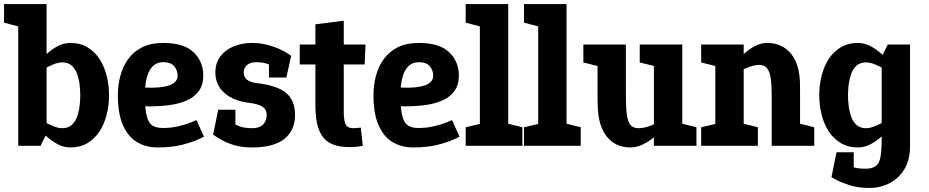

<svg xmlns="http://www.w3.org/2000/svg" viewBox="-40 -720 4588 948"><path d="M190 -60 50 -70V-700H190ZM190 -60 160 0H50V-70ZM107.3 -163.3Q107.3 -163.3 124.2 -151.8Q141 -140.3 166.8 -125.2Q192.7 -110 219.7 -98.5Q246.7 -87 266.7 -87L306.7 8Q273.7 8 242.7 -9Q211.7 -26 185.2 -51Q158.7 -76 138.7 -101Q118.7 -126 107.7 -143Q96.7 -160 96.7 -160ZM107.3 -336.7 96.7 -340Q96.7 -340 107.7 -357Q118.7 -374 138.7 -399Q158.7 -424 185.2 -449Q211.7 -474 242.7 -491Q273.7 -508 306.7 -508L266.7 -412Q246.7 -412 219.7 -400.5Q192.7 -389 166.8 -374.3Q141 -359.7 124.2 -348.2Q107.3 -336.7 107.3 -336.7ZM266.7 -412 306.7 -508Q356.3 -508 392.7 -486Q429 -464 452.5 -427Q476 -390 487.2 -344Q498.3 -298 498.3 -250Q498.3 -202 487.2 -156Q476 -110 452.5 -73Q429 -36 392.7 -14Q356.3 8 306.7 8L266.7 -87Q296 -87 313.8 -102.8Q331.7 -118.7 340.7 -144Q349.7 -169.3 353 -197.5Q356.3 -225.7 356.3 -250Q356.3 -274.3 353 -302Q349.7 -329.7 340.7 -355Q331.7 -380.3 313.8 -396.2Q296 -412 266.7 -412ZM-20 -700H60L79.3 -581.7L-20 -608.3Z M930 -127 967 -45Q967 -45 939.5 -32Q912 -19 860.8 -5.5Q809.7 8 737 8L763.7 -88Q806.3 -88 843 -97.2Q879.7 -106.3 903.3 -115.8Q927 -125.3 930 -127ZM542 -250H675.3Q675.3 -185.3 683.7 -150Q692 -114.7 711.2 -101.3Q730.3 -88 763.7 -88L737 8Q681 8 637 -18Q593 -44 567.5 -101Q542 -158 542 -250ZM766 -508Q868 -508 915.8 -462Q963.7 -416 963.7 -347Q963.7 -301 942 -271Q920.3 -241 883.3 -224.5Q846.3 -208 799.2 -201.5Q752 -195 700 -195L622 -196L675.3 -287.7Q716.3 -285.7 746.7 -288.7Q777 -291.7 797.2 -299Q817.3 -306.3 827.2 -318.5Q837 -330.7 837 -347Q837 -372.3 820.3 -392.7Q803.7 -413 766 -413Q734.3 -413 714.2 -393Q694 -373 684.7 -336.5Q675.3 -300 675.3 -250H542Q542 -298 553.8 -344Q565.7 -390 591.8 -427Q618 -464 660.8 -486Q703.7 -508 766 -508Z M1205 8V-87Q1240.7 -87 1258.7 -105Q1276.7 -123 1276.7 -153Q1276.7 -179.7 1256.3 -193Q1236 -206.3 1191.7 -212L1225 -310Q1325.3 -299 1371 -262.5Q1416.7 -226 1416.7 -153Q1416.7 -76 1363.8 -34Q1311 8 1205 8ZM1205 -508 1225 -413Q1197.3 -413 1180.3 -399.3Q1163.3 -385.7 1163.3 -362.7Q1163.3 -318 1225 -310L1191.7 -212Q1113.7 -221 1068.5 -260.7Q1023.3 -300.3 1023.3 -362.7Q1023.3 -408.3 1047.5 -440.8Q1071.7 -473.3 1113.2 -490.7Q1154.7 -508 1205 -508ZM1012.3 -55 1074 -139Q1102 -116 1130 -101.5Q1158 -87 1205 -87V8Q1154.7 8 1117.5 -3Q1080.3 -14 1054.3 -29Q1028.3 -44 1012.3 -55ZM1336 -375.3Q1314.7 -391 1287.3 -402Q1260 -413 1225 -413L1205 -508Q1242.7 -508 1278.3 -499Q1314 -490 1344.7 -475.7Q1375.3 -461.3 1397.7 -444ZM1122.3 -178.3V-55H1012.3L1037.3 -178.3ZM1288.3 -337.3 1287.7 -443.3 1397.7 -444 1374 -337.3Z M1440 -401.7V-500H1764.7L1760.3 -401.7ZM1741.3 -90 1751.3 0Q1737.3 3 1722.3 4.7Q1707.3 6.3 1684.3 6.3Q1627.7 6.3 1590.7 -13Q1553.7 -32.3 1535.5 -77.7Q1517.3 -123 1517.3 -200V-600L1657.3 -617.7V-167Q1657.3 -129 1665.7 -108Q1674 -87 1704.3 -87Q1713.3 -87 1721.8 -88Q1730.3 -89 1741.3 -90Z M2192 -127 2229 -45Q2229 -45 2201.5 -32Q2174 -19 2122.8 -5.5Q2071.7 8 1999 8L2025.7 -88Q2068.3 -88 2105 -97.2Q2141.7 -106.3 2165.3 -115.8Q2189 -125.3 2192 -127ZM1804 -250H1937.3Q1937.3 -185.3 1945.7 -150Q1954 -114.7 1973.2 -101.3Q1992.3 -88 2025.7 -88L1999 8Q1943 8 1899 -18Q1855 -44 1829.5 -101Q1804 -158 1804 -250ZM2028 -508Q2130 -508 2177.8 -462Q2225.7 -416 2225.7 -347Q2225.7 -301 2204 -271Q2182.3 -241 2145.3 -224.5Q2108.3 -208 2061.2 -201.5Q2014 -195 1962 -195L1884 -196L1937.3 -287.7Q1978.3 -285.7 2008.7 -288.7Q2039 -291.7 2059.2 -299Q2079.3 -306.3 2089.2 -318.5Q2099 -330.7 2099 -347Q2099 -372.3 2082.3 -392.7Q2065.7 -413 2028 -413Q1996.3 -413 1976.2 -393Q1956 -373 1946.7 -336.5Q1937.3 -300 1937.3 -250H1804Q1804 -298 1815.8 -344Q1827.7 -390 1853.8 -427Q1880 -464 1922.8 -486Q1965.7 -508 2028 -508Z M2329.3 0V-700H2469.3V0ZM2259.3 -700H2339.3L2358.7 -581.7L2259.3 -608.3ZM2459.3 0 2432.7 -118.3 2539.3 -91.7V0ZM2259.3 0V-91.7L2359.3 -115L2339.3 0Z M2617.3 0V-700H2757.3V0ZM2547.3 -700H2627.3L2646.7 -581.7L2547.3 -608.3ZM2747.3 0 2720.7 -118.3 2827.3 -91.7V0ZM2547.3 0V-91.7L2647.3 -115L2627.3 0Z M2910.3 -250H3050.3Q3050.3 -192 3054.8 -155.8Q3059.3 -119.7 3072.8 -103.3Q3086.3 -87 3113 -87L3073 8Q2999 8 2956.2 -45.5Q2913.3 -99 2911.3 -198ZM3328.7 -140 3188.7 -60V-500H3328.7ZM3050.3 -250H2910.3V-500H3050.3ZM3188.7 -61.7 3328.7 -140V0H3188.7ZM3271.3 -150 3282 -146.7Q3282 -146.7 3271 -131Q3260 -115.3 3240 -92.3Q3220 -69.3 3193.5 -46.3Q3167 -23.3 3136 -7.7Q3105 8 3072 8L3112 -87Q3137 -87 3164.5 -96.5Q3192 -106 3216.2 -118.5Q3240.3 -131 3255.8 -140.5Q3271.3 -150 3271.3 -150ZM3318.7 0 3292 -118.3 3398.7 -91.7V0ZM2920.3 -391.7 2840.3 -411.7V-500H2920.3ZM3198.7 -391.7 3118.7 -411.7V-500H3198.7Z M3910.3 -250H3770.3Q3770.3 -302.3 3765.2 -335.3Q3760 -368.3 3746.5 -384Q3733 -399.7 3707.7 -399.7L3747.7 -508Q3821.7 -508 3865.5 -454.8Q3909.3 -401.7 3910 -302ZM3492 -500H3632V0H3492ZM3770.3 -250H3910.3V0H3770.3ZM3549.3 -336.7 3538.7 -340Q3538.7 -340 3549.7 -357Q3560.7 -374 3580.7 -399Q3600.7 -424 3627.2 -449Q3653.7 -474 3684.7 -491Q3715.7 -508 3748.7 -508L3708.7 -399.7Q3688.7 -399.7 3661.7 -390.2Q3634.7 -380.7 3608.8 -368.2Q3583 -355.7 3566.2 -346.2Q3549.3 -336.7 3549.3 -336.7ZM3502 -391.7 3422 -411.7V-500H3502ZM3622 0 3595.3 -118.3 3702 -91.7V0ZM3422 0V-91.7L3522 -115L3502 0ZM3900.3 0 3873.7 -118.3 3980.3 -91.7V0Z M4313.3 -440 4453.3 -430V-70L4313.3 -40ZM4453.3 -70V2Q4453.3 68 4426.2 114Q4399 160 4353.3 184Q4307.7 208 4251.7 208L4231.7 113Q4267 113 4284.5 99.8Q4302 86.7 4307.7 53.3Q4313.3 20 4313.3 -40ZM4313.3 -440 4343.3 -500H4453.3V-430ZM4396 -163.3 4406.7 -160Q4406.7 -160 4395.7 -143Q4384.7 -126 4364.7 -101Q4344.7 -76 4318.2 -51Q4291.7 -26 4260.7 -9Q4229.7 8 4196.7 8L4236.7 -87Q4257 -87 4283.8 -98.5Q4310.7 -110 4336.5 -125.2Q4362.3 -140.3 4379.2 -151.8Q4396 -163.3 4396 -163.3ZM4396 -336.7Q4396 -336.7 4379.2 -348.2Q4362.3 -359.7 4336.5 -374.3Q4310.7 -389 4283.8 -400.5Q4257 -412 4236.7 -412L4196.7 -508Q4229.7 -508 4260.7 -491Q4291.7 -474 4318.2 -449Q4344.7 -424 4364.7 -399Q4384.7 -374 4395.7 -357Q4406.7 -340 4406.7 -340ZM4236.7 -412Q4207.3 -412 4189.5 -396.2Q4171.7 -380.3 4162.7 -355Q4153.7 -329.7 4150.3 -302Q4147 -274.3 4147 -250Q4147 -225.7 4150.3 -197.5Q4153.7 -169.3 4162.7 -144Q4171.7 -118.7 4189.5 -102.8Q4207.3 -87 4236.7 -87L4196.7 8Q4147 8 4110.7 -14Q4074.3 -36 4050.8 -73Q4027.3 -110 4016.2 -156Q4005 -202 4005 -250Q4005 -298 4016.2 -344Q4027.3 -390 4050.8 -427Q4074.3 -464 4110.7 -486Q4147 -508 4196.7 -508ZM4095.7 72.3Q4104.7 77.3 4123.3 87Q4142 96.7 4169.3 104.8Q4196.7 113 4232.7 113L4252.7 208Q4197.7 208 4155.2 194.5Q4112.7 181 4089 168Q4065.3 155 4065.3 155ZM4175.3 31.7V155H4065.3L4090.3 31.7Z"/></svg>

Font: Epunda Slab Light
Style: Regular
Weight: 300
Designer: Simon Atzbach
Foundry: typofactur
Version: Version 1.102